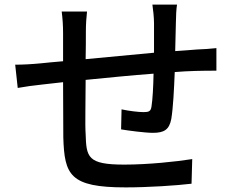

<svg xmlns="http://www.w3.org/2000/svg" viewBox="-20 -794 1040 834"><path d="M749 -774H642C645 -755 649 -717 649 -693V-565C549 -556 444 -546 352 -537C353 -584 353 -626 353 -654C353 -689 355 -717 358 -744H248C252 -712 254 -684 254 -649V-528C213 -524 181 -522 158 -519C117 -515 77 -513 46 -513L57 -412C83 -417 134 -424 165 -427C188 -430 217 -433 254 -437C254 -340 255 -239 255 -197C260 -34 283 20 526 20C622 20 746 12 812 4L815 -103C747 -92 623 -79 520 -79C360 -79 355 -111 352 -212C349 -252 352 -350 352 -447C444 -456 551 -467 647 -474C646 -418 643 -362 638 -331C635 -310 626 -307 603 -307C582 -307 540 -312 508 -319L506 -232C535 -227 610 -217 644 -217C692 -217 715 -230 724 -277C732 -325 736 -405 739 -481C799 -486 860 -487 920 -487V-585C895 -582 862 -580 835 -579C807 -576 776 -575 741 -572C742 -611 743 -653 744 -696C744 -720 746 -758 749 -774Z"/></svg>

Font: Spoqa Han Sans Neo Medium
Style: Regular
Weight: 500
Designer: [Spoqa Han Sans Neo] Dong-huui Kim ___ Younghwa Kang ___ Yujin Lee ___ [Noto Sans] Ryoko NISHIZUKA ____ (kana & ideograp
Foundry: Spoqa (http://www.spoqa-han-sans.com)
Version: Version 1.100;hotconv 1.0.109;makeotfexe 2.5.65596